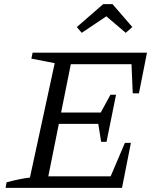

<svg xmlns="http://www.w3.org/2000/svg" viewBox="-20 -910 752 930"><path d="M7 0 12 -27Q42 -35 70.5 -41Q99 -47 125 -50L245 -604L132 -626L138 -655H692L653 -458H623L617 -599H323L276 -365H468L515 -451H542L496 -223H470L456 -310H265L214 -56H516L585 -218H614L571 0ZM525 -890 621 -779 589 -751 495 -831 376 -751 352 -779 480 -890Z"/></svg>

Font: Piazzolla Thin
Style: Italic
Weight: 400
Italic angle: -11.3°
Version: Version 2.005